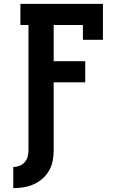

<svg xmlns="http://www.w3.org/2000/svg" viewBox="-20 -755 640 998"><path d="M49 223V113Q65 113 81 107Q97 101 108 88.5Q119 76 123.5 59.5Q128 43 128 26V-625H86V-735H515V-548H411V-625H259V-437H423V-327H259V26Q259 53 254 80Q249 107 235.5 131Q222 155 201 173.5Q180 192 155 203Q130 214 103 218.5Q76 223 49 223Z"/></svg>

Font: Iosevka HT Extrabold Extended
Style: Regular
Weight: 800
Width: 7
Monospace: yes
Designer: Belleve Invis
Foundry: Belleve Invis
Version: Version 32.3.0; ttfautohint (v1.8.4)